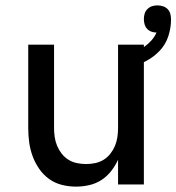

<svg xmlns="http://www.w3.org/2000/svg" viewBox="-20 -686 656 714"><path d="M263 8Q236 8 210 1.5Q184 -5 162.5 -20.5Q141 -36 125.5 -58.5Q110 -81 101 -106Q92 -131 88.5 -157Q85 -183 85 -210V-520H181V-210Q181 -193 183.5 -176Q186 -159 192.5 -143.5Q199 -128 209.5 -114.5Q220 -101 234.5 -92Q249 -83 266 -79.5Q283 -76 300 -76Q317 -76 334 -79.5Q351 -83 365.5 -92Q380 -101 390.5 -114.5Q401 -128 407.5 -143.5Q414 -159 416.5 -176Q419 -193 419 -210V-520H515V0H419V-92Q409 -70 393.5 -50Q378 -30 357 -16.5Q336 -3 311.5 2.5Q287 8 263 8ZM467 -436 452 -485Q469 -489 485.5 -495.5Q502 -502 516.5 -512Q531 -522 543 -535.5Q555 -549 562 -565Q552 -565 542.5 -568.5Q533 -572 526.5 -579.5Q520 -587 517.5 -596.5Q515 -606 515 -615Q515 -626 518 -635.5Q521 -645 528.5 -652.5Q536 -660 545.5 -663Q555 -666 566 -666Q576 -666 586.5 -662.5Q597 -659 604 -651.5Q611 -644 613.5 -634Q616 -624 616 -613Q616 -582 606 -551.5Q596 -521 574.5 -498Q553 -475 525 -460Q497 -445 467 -436Z"/></svg>

Font: Iosevka Aile Medium
Style: Regular
Weight: 500
Designer: Belleve Invis
Foundry: Belleve Invis
Version: Version 27.3.5; ttfautohint (v1.8.4)